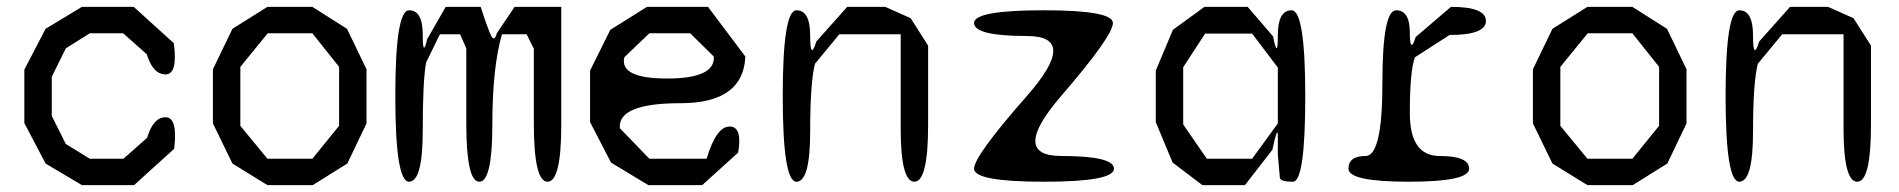

<svg xmlns="http://www.w3.org/2000/svg" viewBox="-20 -530 5540 560"><path d="M488 -96 371 10H219L113 -53L51 -171V-327L113 -446L219 -510H370L487 -404Q499 -313 463 -313Q426 -313 408 -372L339 -433H242L172 -389L131 -306V-192L172 -110L242 -67H340L409 -128Q427 -188 463 -188Q499 -188 488 -96Z M760 10 658 -53 601 -170V-328L658 -446L760 -510H891L992 -446L1049 -328V-170L993 -53L892 10ZM891 -67 969 -163V-335L891 -433H761L681 -335V-163L760 -67Z M1617 -510V-166Q1617 0 1577 0Q1537 0 1537 -171V-388L1516 -430H1444Q1416 -333 1416 -166Q1416 0 1378 0Q1340 0 1340 -171V-389L1322 -430H1263L1223 -348Q1218 -323 1215.5 -273Q1213 -223 1213 -149Q1213 0 1173 0Q1133 0 1133 -250Q1133 -500 1173 -500Q1213 -500 1213 -429Q1213 -360 1226 -416L1280 -510H1382Q1403 -445 1412.5 -426Q1422 -407 1429 -433L1481 -510Z M2108 -161Q2146 -161 2133 -85L2028 10H1871L1762 -56L1701 -174V-324L1760 -443L1867 -510H2045L2154 -365Q2148 -229 1965 -229Q1781 -229 1788 -156L1874 -67H2041Q2069 -161 2108 -161ZM1874 -433 1801 -363Q1786 -301 1926 -301Q2066 -301 2062 -365L1993 -433Z M2562 -510 2636 -477 2687 -397V-166Q2687 0 2647 0Q2607 0 2607 -156V-430H2428L2357 -344Q2343 -290 2343 -146Q2343 0 2303 0Q2263 0 2263 -250Q2263 -500 2303 -500Q2343 -500 2343 -426Q2343 -351 2361 -409L2451 -510Z M3076 -75Q3229 -75 3229 -38Q3229 0 3025 0Q2821 0 2821 -38Q2821 -75 2975 -250Q3129 -425 2975 -425Q2821 -425 2821 -463Q2821 -500 3024 -500Q3226 -500 3226 -463Q3226 -425 3075 -250Q2924 -75 3076 -75Z M3747 -500Q3787 -500 3787 -250Q3787 0 3751 0Q3715 0 3713 -11L3707 -79V-133Q3707 -150 3703 -140Q3699 -130 3691 -93L3611 10H3487L3400 -56L3351 -174V-324L3401 -443L3493 -510H3619L3693 -424Q3700 -389 3703.5 -389.5Q3707 -390 3707 -427Q3707 -500 3747 -500ZM3632 -67 3707 -170V-333L3632 -432H3495L3431 -334V-167L3500 -67Z M4208 -428 4107 -363Q4092 -324 4092 -200Q4092 -75 4179 -75Q4265 -75 4265 -38Q4265 0 4089 0Q3913 0 3913 -38Q3913 -75 3963 -75Q4012 -75 4012 -288Q4012 -500 4052 -500Q4092 -500 4092 -435Q4092 -403 4096.5 -399.5Q4101 -396 4109 -422L4212 -510Q4314 -510 4314 -469Q4314 -428 4208 -428Z M4610 10 4508 -53 4451 -170V-328L4508 -446L4610 -510H4741L4842 -446L4899 -328V-170L4843 -53L4742 10ZM4741 -67 4819 -163V-335L4741 -433H4611L4531 -335V-163L4610 -67Z M5312 -510 5386 -477 5437 -397V-166Q5437 0 5397 0Q5357 0 5357 -156V-430H5178L5107 -344Q5093 -290 5093 -146Q5093 0 5053 0Q5013 0 5013 -250Q5013 -500 5053 -500Q5093 -500 5093 -426Q5093 -351 5111 -409L5201 -510Z"/></svg>

Font: Syne Mono
Style: Regular
Weight: 400
Monospace: yes
Designer: Lucas Descroix
Foundry: Bonjour Monde
Version: Version 2.000; ttfautohint (v1.8.3)